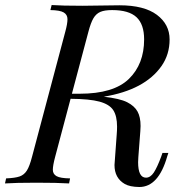

<svg xmlns="http://www.w3.org/2000/svg" viewBox="-53 -728 737 762"><path d="M263.2 -356Q397.9 -356 458.5 -414.8Q519 -473.6 519 -571.8Q519 -631.3 488.8 -659.7Q458.5 -688 392.1 -688Q361.8 -688 345 -680.7Q328.1 -673.3 317.6 -655.3Q307.1 -637.2 297.9 -602.1L232.4 -356ZM587.9 -465.8Q521.5 -371.1 358.9 -344.2Q422.9 -336.9 451.7 -322.3Q480.5 -307.6 492.7 -285.6Q504.9 -263.7 504.9 -228Q504.9 -221.7 503.9 -207L496.1 -105Q495.1 -91.3 495.1 -84.5Q495.1 -22.9 526.4 -22.9Q543.9 -22.9 557.4 -43.2Q570.8 -63.5 586.9 -106.9L591.8 -121.1H615.2L610.8 -107.9Q576.2 14.2 500 14.2Q461.9 13.7 441.9 2Q401.4 -21.5 401.4 -73.2L410.2 -193.8Q411.6 -210.4 411.6 -225.1Q411.6 -267.6 396.5 -290.8Q381.3 -314 341.8 -324.7Q302.2 -335.4 227.1 -335.9L166 -106Q156.7 -71.3 156.7 -54.2Q156.7 -37.1 171.6 -28.8Q186.5 -20.5 225.1 -20L221.2 0Q174.3 -2.9 91.8 -2.9Q9.3 -2.9 -33.2 0L-28.8 -20Q7.3 -21.5 25.1 -27.8Q43 -34.2 53.7 -51.3Q64.5 -68.4 74.2 -106L206.1 -602.1Q214.8 -633.8 214.8 -651.9Q214.8 -669.9 199.7 -678.7Q184.6 -687.5 147 -688L151.9 -708Q192.9 -705.1 274.9 -705.1L420.9 -707Q519 -707 569.6 -669.2Q620.1 -631.3 620.1 -571.5Q620.1 -511.7 587.9 -465.8Z"/></svg>

Font: PlayfairDisplay-Italic
Style: Italic
Weight: 400
Italic angle: -14°
Designer: Claus Eggers Sørensen
Foundry: Claus Eggers Sørensen
Version: Version 1.002;PS 001.002;hotconv 1.0.70;makeotf.lib2.5.58329